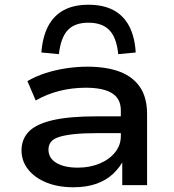

<svg xmlns="http://www.w3.org/2000/svg" viewBox="-20 -783 737 812"><path d="M290 9Q226 9 176.5 -11Q127 -31 99 -66.5Q71 -102 71 -147Q71 -194 101.5 -226Q132 -258 202 -274.5Q272 -291 389 -291H509V-220H393Q331 -220 291 -215.5Q251 -211 227.5 -203Q204 -195 194.5 -181.5Q185 -168 185 -150Q185 -114 218.5 -94Q252 -74 309 -74Q359 -74 400.5 -91Q442 -108 466.5 -138.5Q491 -169 491 -207V-316Q491 -366 453.5 -389Q416 -412 343 -412Q285 -412 231.5 -398.5Q178 -385 131 -358L96 -440Q130 -460 171.5 -473.5Q213 -487 259 -494Q305 -501 349 -501Q431 -501 487 -479.5Q543 -458 572.5 -414Q602 -370 602 -301V0H497V-110L505 -111Q488 -76 459 -48.5Q430 -21 388 -6Q346 9 290 9ZM229 -554 155 -561Q160 -627 183.5 -672Q207 -717 249.5 -740Q292 -763 354 -763Q417 -763 460 -740Q503 -717 526.5 -672Q550 -627 554 -561L480 -554Q473 -624 442.5 -655.5Q412 -687 354 -687Q296 -687 266.5 -655.5Q237 -624 229 -554Z"/></svg>

Font: Nunito Sans 10pt Expanded SemiBold
Style: Regular
Weight: 600
Width: 7
Designer: Vernon Adams
Foundry: Vernon Adams
Version: Version 3.101;gftools[0.9.27]